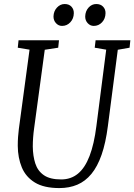

<svg xmlns="http://www.w3.org/2000/svg" viewBox="-20 -948 684 978"><path d="M580 -694.5 529.5 -306Q518.5 -220 497.5 -159.8Q476.5 -99.5 445.5 -62Q414.5 -24.5 373.8 -7.2Q333 10 282.5 10Q204 10 157.8 -18.2Q111.5 -46.5 91.2 -95.2Q71 -144 70.5 -205Q70.5 -230 72 -250.5Q73.5 -271 76 -291L130.5 -695L70.5 -705L74.5 -743H280.5L276.5 -705L208 -694.5L154 -296Q150.5 -271.5 148.8 -248Q147 -224.5 147 -202Q147.5 -153.5 159.8 -115.5Q172 -77.5 203.2 -55.8Q234.5 -34 291.5 -34Q341.5 -34 377.2 -63.5Q413 -93 436.2 -153.5Q459.5 -214 471 -306L521 -695L462.5 -705L467 -743H644L640 -705ZM296 -816Q278 -816 265 -830.2Q252 -844.5 252.5 -865Q253.5 -891.5 270.2 -909.5Q287 -927.5 309.5 -927.5Q331.5 -927.5 344 -914Q356.5 -900.5 356 -880.5Q355.5 -853 338.2 -834.5Q321 -816 296 -816ZM457.5 -816Q439.5 -816 426.5 -830.2Q413.5 -844.5 414 -865Q415 -891.5 431.2 -909.5Q447.5 -927.5 470.5 -927.5Q492.5 -927.5 505.2 -914Q518 -900.5 517.5 -880.5Q517 -853 499.8 -834.5Q482.5 -816 457.5 -816Z"/></svg>

Font: Merriweather 24pt SemiCondensed Light
Style: Italic
Weight: 300
Width: 4
Italic angle: -7.8°
Designer: Eben Sorkin
Foundry: Eben Sorkin
Version: Version 2.101